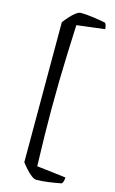

<svg xmlns="http://www.w3.org/2000/svg" viewBox="-144 -854 643 1078"><g transform="rotate(15 177.5 -315.0)"><path d="M185 170Q173 170 156.5 157.5Q140 145 124 127Q108 109 95 92V-722Q108 -739 124 -757Q140 -775 156.5 -787.5Q173 -800 185 -800Q217 -800 259.5 -794Q302 -788 330 -782Q333 -779 336.5 -770Q340 -761 340 -747L178 -727Q174 -638 171 -557Q168 -476 166.5 -396Q165 -316 165 -230Q165 -160 166.5 -80Q168 0 171 95L340 115Q340 129 336.5 138.5Q333 148 330 152Q302 158 259.5 164Q217 170 185 170Z"/></g></svg>

Font: Texturina 72pt Medium
Style: Regular
Weight: 500
Designer: Guillermo Torres Carreño
Foundry: Omnibus-Type
Version: Version 1.002; ttfautohint (v1.8.3)